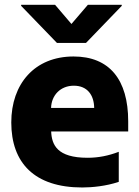

<svg xmlns="http://www.w3.org/2000/svg" viewBox="-20 -795 597 824"><path d="M349.1 -610.8 502.5 -769.9V-774.5H357.2L286.6 -692.1L216.3 -774.5H70.7V-769.9L224.4 -610.8ZM530.2 -274.1C530.2 -453.5 449.6 -552.6 295.5 -552.6C128.9 -552.6 28.4 -435.4 28.4 -269.5C28.4 -96.6 127.1 9.6 333.1 9.6C374.3 9.6 435.4 3.9 489.7 -14.6V-143.5C445 -126.4 402 -117.9 355.8 -117.9C224.8 -117.9 202.1 -173.7 199.6 -230.8H530.2ZM199.2 -331.7C200.6 -386 239.3 -427.2 296.9 -427.2C354.4 -427.2 383.5 -387.4 384.2 -331.7Z"/></svg>

Font: TID UI Extra Bold
Style: Regular
Weight: 800
Designer: The TID Project Authors
Foundry: Bakken & Bæck
Version: Version 1.001;hotconv 1.0.109;makeotfexe 2.5.65596